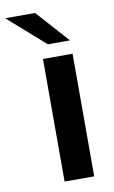

<svg xmlns="http://www.w3.org/2000/svg" viewBox="-161 -802 504 848"><g transform="rotate(-10 90.5 -378.0)"><path d="M58.1 -549.8H190.9V0H58.1ZM-75.2 -755.9H59.1L189.9 -609.9H90.8Z"/></g></svg>

Font: Junction Bold
Style: Bold
Weight: 700
Designer: Caroline Hadilaksono
Foundry: Caroline Hadilaksono
Version: Version 001.001